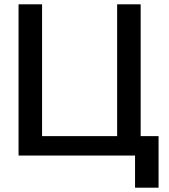

<svg xmlns="http://www.w3.org/2000/svg" viewBox="-20 -720 785 890"><path d="M66 1V-700H175V-89H523V-700H632V-89H715V150H606V1Z"/></svg>

Font: LT Superior Semi-bold
Style: Regular
Weight: 600
Designer: Daniel Lyons
Foundry: LyonsType
Version: Version 1.0